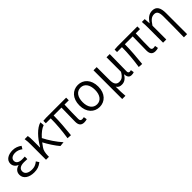

<svg xmlns="http://www.w3.org/2000/svg" viewBox="307 -1924 3494 3494"><g transform="rotate(-45 2054.0 -177.5)"><path d="M278 13C354 13 409 -4 474 -55L438 -110C386 -67 341 -53 286 -53C192 -53 134 -91 134 -155C134 -218 182 -252 275 -252C302 -252 326 -251 358 -249V-314C331 -312 313 -312 291 -312C200 -312 161 -348 161 -400C161 -459 216 -488 284 -488C335 -488 379 -470 422 -439L455 -494C406 -531 348 -554 282 -554C173 -554 80 -506 80 -409C80 -358 110 -309 166 -288V-283C105 -267 53 -226 53 -148C53 -49 144 13 278 13Z M952 9 1041 0C958 -91 868 -226 815 -333C883 -408 946 -456 1006 -476L999 -554C885 -523 761 -388 675 -236H670V-415C670 -462 668 -512 661 -540H580C589 -493 590 -438 590 -395V0H666V-28C668 -97 678 -154 710 -198C729 -225 747 -250 765 -273C818 -173 892 -60 952 9Z M1566 13C1596 13 1618 8 1636 1L1625 -61C1604 -57 1590 -55 1581 -55C1547 -55 1530 -70 1530 -109C1530 -165 1531 -345 1538 -472H1648V-540H1133L1057 -535V-472H1183C1183 -323 1168 -153 1144 0L1227 5C1242 -148 1258 -317 1258 -472H1460C1459 -350 1454 -174 1454 -115C1454 -31 1486 13 1566 13Z M1962 13C2097 13 2205 -89 2205 -269C2205 -451 2097 -554 1962 -554C1826 -554 1718 -451 1718 -269C1718 -89 1826 13 1962 13ZM1962 -55C1861 -55 1802 -139 1802 -269C1802 -399 1861 -485 1962 -485C2062 -485 2121 -399 2121 -269C2121 -139 2062 -55 1962 -55Z M2352 199H2435C2428 113 2427 66 2427 -44C2454 1 2490 11 2537 11C2597 11 2651 -22 2692 -94H2695C2700 -19 2726 13 2785 13C2813 13 2831 8 2846 1L2835 -62C2821 -57 2812 -55 2802 -55C2779 -55 2764 -68 2764 -97C2764 -234 2768 -391 2770 -540H2687V-167C2634 -74 2588 -58 2538 -58C2464 -58 2434 -110 2434 -207V-540H2352Z M3399 13C3429 13 3451 8 3469 1L3458 -61C3437 -57 3423 -55 3414 -55C3380 -55 3363 -70 3363 -109C3363 -165 3364 -345 3371 -472H3481V-540H2966L2890 -535V-472H3016C3016 -323 3001 -153 2977 0L3060 5C3075 -148 3091 -317 3091 -472H3293C3292 -350 3287 -174 3287 -115C3287 -31 3319 13 3399 13Z M3940 199H4022V-343C4022 -481 3979 -554 3876 -554C3796 -554 3737 -513 3681 -424H3678L3670 -540H3596C3602 -484 3603 -438 3603 -395V0H3685V-355C3748 -452 3791 -483 3854 -483C3920 -483 3945 -437 3945 -333C3945 -172 3944 22 3940 199Z"/></g></svg>

Font: Noto Sans JP DemiLight
Style: Regular
Weight: 350
Designer: Ryoko NISHIZUKA 西塚涼子 (kana, bopomofo & ideographs); Paul D. Hunt (Latin, Greek & Cyrillic); Sandoll Communications 산돌커뮤니
Foundry: Adobe
Version: Version 2.004;hotconv 1.0.118;makeotfexe 2.5.65603